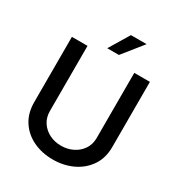

<svg xmlns="http://www.w3.org/2000/svg" viewBox="-213 -1069 1142 1222"><g transform="rotate(30 358.0 -457.5)"><path d="M529.8 -727.3H644.5V-248.2Q644.5 -166.9 604.9 -109.2Q565.3 -51.5 499.8 -20.8Q434.3 9.9 356.2 9.9Q275.6 9.9 211.1 -20.8Q146.7 -51.5 109 -109.2Q71.4 -166.9 71.4 -248.2V-727.3H186.1V-248.2Q186.1 -201.7 209.2 -166.5Q232.2 -131.4 271 -111.9Q309.7 -92.3 357.2 -92.3Q404.1 -92.3 443.4 -111.9Q482.6 -131.4 506.2 -166.5Q529.8 -201.7 529.8 -248.2ZM302.2 -777 391.3 -924.7H506.4L388.1 -777Z"/></g></svg>

Font: Interface Medium
Style: Regular
Weight: 500
Designer: Rasmus Andersson
Foundry: rsms
Version: Version 1.8